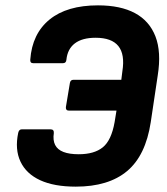

<svg xmlns="http://www.w3.org/2000/svg" viewBox="-20 -686 625 717"><path d="M263 11Q182 11 130 -13Q78 -37 56.5 -82.5Q35 -128 48 -190Q51 -203 61 -203H169Q182 -203 181 -189Q177 -162 186 -144.5Q195 -127 217 -118.5Q239 -110 274 -110Q332 -110 364 -136Q396 -162 408 -230L415 -273H237Q225 -273 226 -286L241 -376Q243 -388 254 -388H433L437 -420Q447 -483 422 -514Q397 -545 337 -545Q287 -545 259.5 -524Q232 -503 228 -463Q227 -450 215 -450H104Q92 -450 93 -463Q100 -560 165 -613Q230 -666 346 -666Q430 -666 484 -637Q538 -608 560.5 -550Q583 -492 569 -404L543 -230Q524 -105 454.5 -47Q385 11 263 11Z"/></svg>

Font: Sofia Sans Semi Condensed ExtraBold
Style: Italic
Weight: 800
Italic angle: -9°
Version: Version 4.100